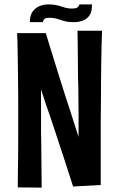

<svg xmlns="http://www.w3.org/2000/svg" viewBox="-20 -855 542 875"><path d="M58 -704H189Q194 -685 204 -653.5Q214 -622 226 -583Q238 -544 251.5 -501Q265 -458 278 -417Q291 -378 302.5 -342Q314 -306 323 -277.5Q332 -249 338 -231Q338 -253 338 -279Q338 -305 338 -333.5Q338 -362 337.5 -392Q337 -422 337 -453Q336 -480 335.5 -508Q335 -536 335 -563.5Q335 -591 334.5 -617.5Q334 -644 334 -668.5Q334 -693 333 -715H445Q444 -686 443 -650Q442 -614 441.5 -573.5Q441 -533 440.5 -488.5Q440 -444 440 -397Q439 -346 439 -294.5Q439 -243 439 -193Q439 -143 439 -97Q439 -51 439 -12L313 -5Q305 -30 294.5 -63Q284 -96 271.5 -134Q259 -172 246 -211Q233 -250 221 -287Q213 -312 205 -334.5Q197 -357 190 -377.5Q183 -398 177.5 -415.5Q172 -433 167 -447Q167 -426 167 -402.5Q167 -379 167 -355Q167 -331 167 -306.5Q167 -282 167 -256Q168 -229 168 -201.5Q168 -174 168.5 -147.5Q169 -121 169 -95.5Q169 -70 169.5 -46Q170 -22 170 0L61 -1Q61 -30 61.5 -63.5Q62 -97 62.5 -134Q63 -171 63 -211Q63 -251 63 -291Q63 -348 63 -404.5Q63 -461 62 -515Q61 -569 60.5 -617Q60 -665 58 -704ZM175 -754H116Q116 -785 129 -802.5Q142 -820 161 -827.5Q180 -835 200 -835Q233 -835 259 -825.5Q285 -816 308 -816Q323 -816 331 -820Q339 -824 342 -835H399Q400 -801 387 -783.5Q374 -766 355 -760Q336 -754 315 -754Q283 -754 256.5 -764Q230 -774 206 -774Q191 -774 184.5 -770Q178 -766 175 -754Z"/></svg>

Font: Truculenta
Style: Bold
Weight: 700
Designer: Ivan Castro, Eva Sanz & Omnibus-Type Team
Foundry: Omnibus-Type
Version: Version 1.002